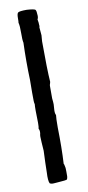

<svg xmlns="http://www.w3.org/2000/svg" viewBox="-87 -798 378 826"><g transform="rotate(-10 101.5 -385.0)"><path d="M137 -14Q133 -11 99 -9Q95 -9 86 -8Q77 -7 71 -7.5Q65 -8 61 -11Q55 -23 57 -58Q57 -65 57.5 -79.5Q58 -94 58 -102Q58 -110 59 -127Q60 -144 60 -153Q60 -158 57.5 -189.5Q55 -221 58 -228Q60 -242 55 -250Q57 -257 57 -276Q55 -342 57 -358Q54 -360 54.5 -408Q55 -456 55 -463Q52 -544 55 -626Q52 -638 52.5 -669Q53 -700 49 -714Q50 -718 50 -735.5Q50 -753 55 -758Q61 -763 93 -763Q126 -761 131 -756Q135 -749 135 -736Q137 -722 132 -714Q135 -700 135 -687Q136 -686 135 -683Q134 -680 134 -679Q134 -674 135.5 -662Q137 -650 137 -644Q137 -640 136 -631Q135 -622 135 -618Q135 -495 139 -440Q139 -438 137 -432.5Q135 -427 135 -424V-369Q137 -351 137 -342Q137 -337 136 -326.5Q135 -316 135.5 -308.5Q136 -301 139 -295Q137 -283 137 -241Q139 -151 135 -83Q137 -81 138 -74Q139 -67 140 -64Q140 -59 140.5 -47.5Q141 -36 140.5 -27.5Q140 -19 137 -14Z"/></g></svg>

Font: FuturaRenner
Style: Regular
Weight: 400
Designer: Bastien Sozeau
Foundry: NBR — Bastien Sozeau
Version: Version 2.001;PS 002.001;hotconv 1.0.88;makeotf.lib2.5.64775